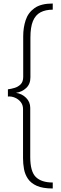

<svg xmlns="http://www.w3.org/2000/svg" viewBox="-20 -862 346 1092"><path d="M280 210Q223 210 189.5 195Q156 180 139 155Q122 130 116.5 99.5Q111 69 111 38V-242Q111 -265 98 -281.5Q85 -298 65 -306.5Q45 -315 25 -313V-354Q42 -356 62.5 -362Q83 -368 97.5 -382.5Q112 -397 112 -425V-656Q112 -705 126 -747.5Q140 -790 176.5 -816Q213 -842 280 -842V-807Q239 -807 210.5 -792Q182 -777 167.5 -742.5Q153 -708 153 -648V-422Q153 -384 129 -361.5Q105 -339 71 -334Q105 -329 128.5 -305.5Q152 -282 152 -249V31Q152 114 184 145Q216 176 280 176Z"/></svg>

Font: Exo Thin ExtraLight
Style: Regular
Weight: 250
Version: Version 2.000